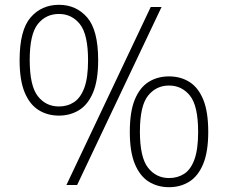

<svg xmlns="http://www.w3.org/2000/svg" viewBox="-20 -769 948 798"><path d="M225 -288.5Q177.5 -288.5 140.5 -311.5Q103.5 -334.5 82.5 -385Q61.5 -435.5 61.5 -519Q61.5 -643.5 107 -696.2Q152.5 -749 225 -749Q297 -749 342.5 -696.2Q388 -643.5 388 -519Q388 -435.5 367 -385Q346 -334.5 309 -311.5Q272 -288.5 225 -288.5ZM256 0 606.5 -740H651.5L300.5 0ZM225 -326.5Q260.5 -326.5 287.8 -344.5Q315 -362.5 330.5 -404.2Q346 -446 346 -518Q346 -626 312.2 -668.5Q278.5 -711 225 -711Q170.5 -711 137 -668.8Q103.5 -626.5 103.5 -520Q103.5 -412.5 137 -369.5Q170.5 -326.5 225 -326.5ZM682.5 9Q635 9 598.2 -14Q561.5 -37 540.5 -87.5Q519.5 -138 519.5 -221Q519.5 -304.5 540.2 -355Q561 -405.5 597.8 -428.5Q634.5 -451.5 682.5 -451.5Q730.5 -451.5 767.2 -428.5Q804 -405.5 824.8 -355Q845.5 -304.5 845.5 -221Q845.5 -138 824.5 -87.5Q803.5 -37 766.8 -14Q730 9 682.5 9ZM682.5 -29Q718.5 -29 745.8 -46.8Q773 -64.5 788.2 -106.5Q803.5 -148.5 803.5 -220.5Q803.5 -328.5 769.8 -371Q736 -413.5 682.5 -413.5Q629 -413.5 595.2 -371.2Q561.5 -329 561.5 -222Q561.5 -115 595.2 -72Q629 -29 682.5 -29Z"/></svg>

Font: Encode Sans SmExp XLt
Style: Regular
Weight: 200
Width: 6
Designer: Multiple Designers
Foundry: Impallari Type
Version: Version 3.002; ttfautohint (v1.8.3) -l 8 -r 50 -G 200 -x 14 